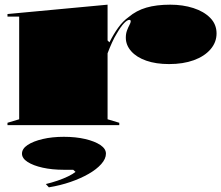

<svg xmlns="http://www.w3.org/2000/svg" viewBox="-20 -535 946 821"><path d="M12 0V-10L62 -25V-464H12V-475L440 -515V-362L448 -354Q466 -390 486 -417.5Q506 -445 530 -462Q563 -490 606 -502.5Q649 -515 708 -515Q762 -515 807 -500.5Q852 -486 879 -458.5Q906 -431 906 -392Q906 -354 880 -324Q854 -294 808.5 -277.5Q763 -261 703 -261Q647 -261 605.5 -275.5Q564 -290 541 -316Q518 -342 518 -374Q518 -391 523 -404.5Q528 -418 533.5 -428Q539 -438 539 -444Q539 -450 533 -450Q524 -450 510.5 -436Q497 -422 479 -391Q469 -375 459 -353Q449 -331 440 -307V-25L490 -10V0ZM189 266 176 252Q201 246 226 237.5Q251 229 271.5 219Q292 209 303 200L293 191H253Q203 191 162.5 182Q122 173 98 157.5Q74 142 74 122Q74 101 98 85Q122 69 162.5 59.5Q203 50 253 50Q304 50 344.5 59.5Q385 69 409 85Q433 101 433 122Q433 144 413 166.5Q393 189 359 208.5Q325 228 281.5 243Q238 258 189 266Z"/></svg>

Font: Kalnia SemiExpanded
Style: Bold
Weight: 700
Width: 6
Designer: Frida Medrano
Foundry: Frida Medrano
Version: Version 1.105